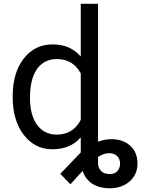

<svg xmlns="http://www.w3.org/2000/svg" viewBox="-20 -770 753 1003"><path d="M46.4 -268.6Q46.4 -390.1 104 -464.1Q161.6 -538.1 254.9 -538.1Q347.7 -538.1 401.9 -474.6V-750H492.2V-29.8Q526.9 -43 561.5 -43Q623 -43 660.6 -8.5Q698.2 25.9 698.2 84.5Q698.2 140.6 658 177Q617.7 213.4 553.7 213.4Q498 213.4 461.9 189.7Q425.8 166 411.6 122.6L348.1 192.4L294.9 138.2L401.9 26.4V-52.7Q348.1 9.8 253.9 9.8Q162.1 9.8 104.2 -65.4Q46.4 -140.6 46.4 -261.7ZM136.7 -258.3Q136.7 -168.5 173.8 -117.7Q210.9 -66.9 276.4 -66.9Q362.3 -66.9 401.9 -144V-386.7Q361.3 -461.4 277.3 -461.4Q210.9 -461.4 173.8 -410.2Q136.7 -358.9 136.7 -258.3ZM550.3 30.3Q521.5 30.3 492.2 49.8V80.1Q492.2 105.5 507.1 122.3Q522 139.2 554.7 139.2Q579.1 139.2 593.3 123.5Q607.4 107.9 607.4 84.5Q607.4 61.5 592.3 45.9Q577.1 30.3 550.3 30.3Z"/></svg>

Font: Roboto
Style: Regular
Weight: 400
Designer: Google
Version: Version 2.001047; 2015